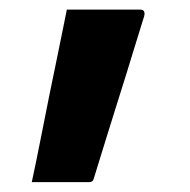

<svg xmlns="http://www.w3.org/2000/svg" viewBox="-20 -188 390 394"><path d="M162.1 185.8Q137.1 185.8 104.1 185.8Q71.2 185.8 45.2 185.8Q54.5 142.8 63.2 98.2Q71.9 53.6 81 8.8Q90.2 -36.1 99.4 -80.7Q108.6 -125.3 117.2 -168.3Q144.6 -168.3 166.5 -168.3Q188.5 -168.3 212.5 -168.3Q236.5 -168.3 267.7 -168.3Q271.7 -168.3 273.8 -166.7Q275.9 -165.2 276.4 -162.2Q277 -159.2 275.9 -155Q265.4 -121.6 252.8 -80.3Q240.3 -39 226.3 5.1Q212.4 49.3 198.6 93.7Q184.7 138 172.4 178.6Q171.3 182.8 168.7 184.3Q166.1 185.8 162.1 185.8Z"/></svg>

Font: Recursive Sans Linear Light
Style: Regular
Weight: 300
Version: Version 1.085